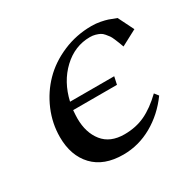

<svg xmlns="http://www.w3.org/2000/svg" viewBox="-116 -616 753 743"><g transform="rotate(-30 261.0 -244.5)"><path d="M479.5 -466.8 514.2 -397 444.3 -359.9Q438.5 -375.5 436.5 -380.9Q434.6 -386.2 428.7 -399.9Q422.9 -413.6 418.9 -418.9Q415 -424.3 407.5 -433.3Q399.9 -442.4 392.1 -446.3Q384.3 -450.2 373.3 -453.4Q362.3 -456.5 349.6 -456.5Q281.7 -456.5 229 -407Q176.3 -357.4 158.2 -278.3H355.5L348.1 -244.1H152.3Q150.4 -219.7 150.4 -207.5Q150.4 -144 182.6 -103.8Q214.8 -63.5 278.3 -63.5Q329.6 -63.5 370.8 -83Q412.1 -102.5 455.1 -144L468.8 -126.5Q425.3 -66.4 364.5 -32Q303.7 2.4 235.4 2.4Q148.9 2.4 102.3 -46.9Q55.7 -96.2 55.7 -179.2Q55.7 -239.7 79.8 -296.6Q104 -353.5 145.8 -396.2Q187.5 -439 247.8 -464.8Q308.1 -490.7 376 -490.7Q396 -490.7 415 -487.1Q434.1 -483.4 445.8 -479.5Q457.5 -475.6 479.5 -466.8Z"/></g></svg>

Font: Flanker
Style: Italic
Weight: 400
Italic angle: -12°
Designer: Flanker
Version: Version 2.027